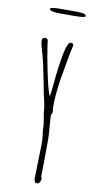

<svg xmlns="http://www.w3.org/2000/svg" viewBox="-102 -962 507 1017"><g transform="rotate(10 151.5 -454.0)"><path d="M253.9 -918Q242.7 -919.4 231.4 -919.7Q220.2 -919.9 203.1 -919.9H146.5Q83.5 -919.9 82.5 -911.6Q82.5 -908.2 85 -904.8Q87.9 -900.9 104 -897.5Q113.3 -895.5 135.7 -895.5H155.3H211.4Q274.4 -895.5 275.4 -903.8Q275.4 -909.7 270.5 -913.1Q265.6 -916.5 253.9 -918ZM172.9 12.2Q183.1 12.2 189 3.7Q194.8 -4.9 194.8 -17.1Q194.8 -19 194.3 -20.5Q193.8 -22 193.8 -23.9L190.9 -26.9Q192.9 -85.9 192.9 -229Q192.9 -251.5 189.5 -289.1Q185.5 -332 185.5 -349.1V-356.9L191.9 -372.1Q191.9 -377.9 190.4 -388.7Q189 -399.9 189 -404.8Q189 -437 193.1 -478.8Q197.3 -520.5 202.1 -551.3Q210 -598.1 228.5 -700.2Q229.5 -706.5 232.9 -719.7Q236.8 -734.4 236.8 -741.2Q236.8 -746.6 234.4 -749Q232.4 -751 230.2 -751.5Q228 -752 225.6 -752Q223.1 -752 221.7 -752Q205.1 -752 192.4 -686Q179.2 -617.2 172.4 -540.5Q164.1 -458.5 162.6 -454.1Q154.3 -465.3 140.1 -524.9Q126 -584.5 113.8 -652.1Q101.6 -719.7 99.6 -747.1L87.9 -754.9Q79.6 -754.9 73.7 -750.5Q67.9 -746.1 67.9 -738.8Q67.9 -721.7 82.5 -673.8Q90.8 -645 98.1 -612.1Q105.5 -579.1 115.7 -526.9L128.9 -458Q129.4 -456.5 130.4 -451.4Q131.3 -446.3 134.3 -435.5Q144.5 -392.1 144.5 -378.9Q144.5 -362.8 150.9 -333Q156.7 -302.2 156.7 -286.1Q156.7 -271 160.2 -245.6Q163.6 -220.2 163.6 -205.1Q163.6 -180.2 161.1 -108.4Q158.7 -36.6 158.7 -12.2Q158.7 -2.9 162.4 4.6Q166 12.2 172.9 12.2Z"/></g></svg>

Font: Amatica SC
Style: Regular
Weight: 400
Designer: Vernon Adams, Ben Nathan
Foundry: newtypography
Version: Version 2.001